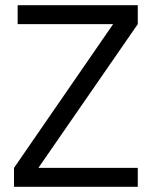

<svg xmlns="http://www.w3.org/2000/svg" viewBox="-20 -720 579 740"><path d="M48 -700H511V-627H48ZM34 -73H511V0H34ZM128 -73H34L416 -627H511Z"/></svg>

Font: Haskoy
Style: Regular
Weight: 400
Designer: Ertekin Erdin
Foundry: Ertekin Erdin
Version: Version 1.500